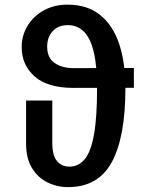

<svg xmlns="http://www.w3.org/2000/svg" viewBox="-20 -772 640 806"><path d="M266 13.5Q219 13.5 178.8 -6.5Q138.5 -26.5 114 -67Q89.5 -107.5 89.5 -168.5V-350H199.5V-171Q199.5 -120.5 218.8 -96.5Q238 -72.5 271 -72.5Q309.5 -72.5 335.5 -103.5Q361.5 -134.5 374.5 -206.8Q387.5 -279 387.5 -401.5Q387.5 -495.5 373.5 -554Q359.5 -612.5 332 -639.5Q304.5 -666.5 264.5 -666.5Q224.5 -666.5 201.2 -641.2Q178 -616 178 -576.5Q178 -529.5 209 -507.8Q240 -486 288.5 -486L542 -486.5V-403.5L288.5 -403Q179.5 -403 125.2 -451.2Q71 -499.5 71 -574Q71 -623 95.8 -663.8Q120.5 -704.5 164 -728.5Q207.5 -752.5 263 -752.5Q346.5 -752.5 400.5 -709Q454.5 -665.5 480.5 -586.8Q506.5 -508 506.5 -402.5Q506.5 -197 449.5 -91.8Q392.5 13.5 266 13.5Z"/></svg>

Font: Fira Code Light Medium
Style: Regular
Weight: 500
Monospace: yes
Version: Version 5.002